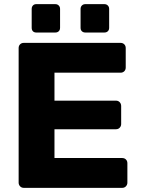

<svg xmlns="http://www.w3.org/2000/svg" viewBox="-20 -907 679 927"><path d="M95 0Q84 0 77 -7.5Q70 -15 70 -25V-675Q70 -686 77 -693Q84 -700 95 -700H562Q573 -700 580 -693Q587 -686 587 -675V-581Q587 -570 580 -563Q573 -556 562 -556H243V-421H540Q551 -421 558 -413.5Q565 -406 565 -395V-308Q565 -298 558 -290.5Q551 -283 540 -283H243V-144H570Q581 -144 588 -137Q595 -130 595 -119V-25Q595 -15 588 -7.5Q581 0 570 0ZM392 -750Q382 -750 375.5 -756Q369 -762 369 -773V-864Q369 -874 375.5 -880.5Q382 -887 392 -887H484Q494 -887 500.5 -880.5Q507 -874 507 -864V-773Q507 -762 500.5 -756Q494 -750 484 -750ZM155 -750Q145 -750 139 -756Q133 -762 133 -773V-864Q133 -874 139 -880.5Q145 -887 155 -887H247Q257 -887 263.5 -880.5Q270 -874 270 -864V-773Q270 -762 263.5 -756Q257 -750 247 -750Z"/></svg>

Font: Rubik Light
Style: Bold
Weight: 700
Version: Version 2.104